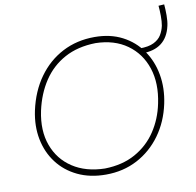

<svg xmlns="http://www.w3.org/2000/svg" viewBox="-90 -924 1047 1025"><g transform="rotate(-10 434.0 -411.5)"><path d="M403 9Q316.5 9 250 -23Q183.5 -55 141.5 -110.8Q99.5 -166.5 85.2 -239Q71 -311.5 88 -393Q110 -495 163.5 -569.5Q217 -644 295 -684.5Q373 -725 469 -725Q554 -725 618.8 -691.5Q683.5 -658 724.2 -599.5Q765 -541 778.2 -466.2Q791.5 -391.5 774 -309Q754 -215 702 -143.2Q650 -71.5 573.5 -31.2Q497 9 403 9ZM403 -24Q498.5 -26 568.5 -65Q638.5 -104 682 -169.5Q725.5 -235 742 -316Q764.5 -422.5 736.8 -506.8Q709 -591 639.8 -640.5Q570.5 -690 469 -692Q371.5 -690 300.5 -651.2Q229.5 -612.5 184.5 -544.5Q139.5 -476.5 120 -387Q98 -282 127.8 -200.8Q157.5 -119.5 228.8 -72.8Q300 -26 403 -24ZM705 -595 696 -623Q745 -623 773.2 -637Q801.5 -651 815 -673.5Q828.5 -696 834 -722Q838 -744 837.8 -774.8Q837.5 -805.5 835 -830L866 -832Q868.5 -806.5 868.5 -773Q868.5 -739.5 863 -716Q836 -595 705 -595Z"/></g></svg>

Font: Commissioner Flair Thin
Style: Italic
Weight: 100
Italic angle: -12°
Designer: Kostas Bartsokas
Foundry: Kostas Bartsokas
Version: Version 1.000; ttfautohint (v1.8.3)